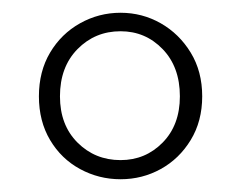

<svg xmlns="http://www.w3.org/2000/svg" viewBox="-20 -759 376 301"><path d="M169 -508Q208 -508 235 -535.5Q262 -563 262 -608Q262 -654 235 -682Q208 -710 169 -710Q129 -710 101.5 -682Q74 -654 74 -608Q74 -563 101.5 -535.5Q129 -508 169 -508ZM169 -478Q135 -478 105.5 -494Q76 -510 58.5 -539.5Q41 -569 41 -608Q41 -647 58.5 -676.5Q76 -706 105.5 -722.5Q135 -739 169 -739Q203 -739 232 -722.5Q261 -706 279 -676.5Q297 -647 297 -608Q297 -569 279 -539.5Q261 -510 232 -494Q203 -478 169 -478Z"/></svg>

Font: Noto Serif KR ExtraLight ExtraLight
Style: Regular
Weight: 250
Version: Version 2.003-H1;hotconv 1.1.1;makeotfexe 2.6.0